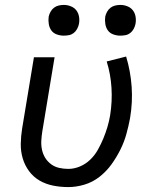

<svg xmlns="http://www.w3.org/2000/svg" viewBox="-20 -753 640 781"><path d="M258 8Q226 8 196 2Q166 -4 141 -18.5Q116 -33 98.5 -56.5Q81 -80 72.5 -108.5Q64 -137 64.5 -168Q65 -199 70 -230L118 -520H202L152 -218Q149 -199 148 -180Q147 -161 151 -143Q155 -125 164.5 -110Q174 -95 188.5 -84.5Q203 -74 221 -70Q239 -66 258 -66Q282 -66 305.5 -76Q329 -86 347.5 -104Q366 -122 378.5 -144.5Q391 -167 400.5 -190Q410 -213 417 -236.5Q424 -260 428 -284Q437 -340 433.5 -396Q430 -452 414 -503L493 -523Q511 -464 515.5 -400.5Q520 -337 509 -272Q503 -240 494 -207.5Q485 -175 469.5 -144Q454 -113 433.5 -84.5Q413 -56 385 -34Q357 -12 323.5 -2Q290 8 258 8ZM469 -608Q455 -608 441 -613Q427 -618 419 -629Q411 -640 408.5 -655Q406 -670 408 -685Q410 -695 415.5 -705Q421 -715 429.5 -721.5Q438 -728 448.5 -730.5Q459 -733 470 -733Q484 -733 498 -727.5Q512 -722 520.5 -711Q529 -700 531.5 -685Q534 -670 531 -655Q529 -645 523.5 -635Q518 -625 509.5 -618.5Q501 -612 490.5 -610Q480 -608 469 -608ZM239 -608Q225 -608 211 -613Q197 -618 189 -629Q181 -640 178.5 -655Q176 -670 178 -685Q180 -695 185.5 -705Q191 -715 199.5 -721.5Q208 -728 218.5 -730.5Q229 -733 240 -733Q254 -733 268 -727.5Q282 -722 290.5 -711Q299 -700 301.5 -685Q304 -670 301 -655Q299 -645 293.5 -635Q288 -625 279.5 -618.5Q271 -612 260.5 -610Q250 -608 239 -608Z"/></svg>

Font: Iosevka Extended Oblique
Style: Regular
Weight: 400
Width: 7
Italic angle: -9°
Monospace: yes
Designer: Belleve Invis
Foundry: Belleve Invis
Version: Version 32.0.1; ttfautohint (v1.8.4)